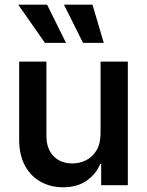

<svg xmlns="http://www.w3.org/2000/svg" viewBox="-20 -793 629 822"><path d="M410.6 -222.7V-529.3H527.3V0H413.1V-91.3H409.2Q391.6 -48.3 351.3 -19.8Q311 8.8 250 8.8Q196.8 8.8 154.1 -14.9Q111.3 -38.6 86.7 -84.2Q62 -129.9 62 -195.8V-529.3H178.7V-211.9Q178.7 -155.8 209.2 -124.5Q239.7 -93.3 289.6 -93.3Q321.3 -93.3 348.9 -107.2Q376.5 -121.1 393.6 -149.9Q410.6 -178.7 410.6 -222.7ZM172.4 -609.4 58.1 -772.9H181.6L262.7 -609.4ZM335.4 -609.4 253.9 -772.9H376L424.3 -609.4Z"/></svg>

Font: Inter Cardless Tabular Medium
Style: Regular
Weight: 500
Designer: Rasmus Andersson
Foundry: rsms
Version: Version 4.000;git-4fc901f